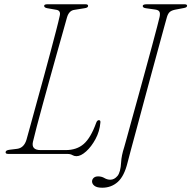

<svg xmlns="http://www.w3.org/2000/svg" viewBox="-20 -720 895 898"><path d="M295.5 0H20Q4 0 6.5 -9Q6.5 -17 24 -19.5L60.5 -24Q92.5 -28.5 104 -67Q112 -95.5 124.8 -142.2Q137.5 -189 153.2 -245.8Q169 -302.5 185.2 -362Q201.5 -421.5 216.2 -477Q231 -532.5 242.5 -576.8Q254 -621 259.5 -646.5Q265 -670 244.5 -674L201.5 -681.5Q186.5 -684 186.5 -692.5Q186.5 -700 201 -700H380Q392 -700 392 -692.5Q392 -683.5 375 -681.5L328.5 -674Q303 -671 293.5 -639Q287 -615 274.2 -570.2Q261.5 -525.5 245.5 -468.5Q229.5 -411.5 212.5 -350.2Q195.5 -289 179.8 -231.5Q164 -174 152 -128.2Q140 -82.5 134 -56.5Q125.5 -18 170.5 -18H286.5Q339 -18 371.8 -46.8Q404.5 -75.5 429.5 -144.5Q434 -158 442.5 -158Q451 -158 449.5 -146.5Q446 -105.5 426.8 -69.8Q407.5 -34 382.8 -11.8Q358 10.5 337.5 10.5Q327 10.5 318.2 5.2Q309.5 0 295.5 0ZM761 -641Q758.5 -633 748.5 -596Q738.5 -559 723.2 -503.2Q708 -447.5 690 -381.5Q672 -315.5 654 -248.2Q636 -181 620 -121.5Q604 -62 592.2 -18.8Q580.5 24.5 576.5 41Q561 104 530.8 131Q500.5 158 458 158Q433.5 158 422 149.2Q410.5 140.5 410.5 128Q411 118.5 418.2 111.8Q425.5 105 439 105Q455.5 105 468.5 112.8Q481.5 120.5 496 120.5Q514.5 120.5 529.2 103.2Q544 86 546.5 39Q548 8 561 -32Q562.5 -37 571.8 -70.5Q581 -104 595.2 -155.8Q609.5 -207.5 626.5 -268.8Q643.5 -330 660.2 -391.8Q677 -453.5 691.5 -506.8Q706 -560 715.2 -596Q724.5 -632 726.5 -641Q730 -658.5 725.2 -666Q720.5 -673.5 705 -675.5L662.5 -681.5Q647.5 -683.5 647.5 -692Q648 -700 666 -700H843Q855 -700 855 -693Q855 -685 840 -682.5L798 -674.5Q782 -671 774 -664Q766 -657 761 -641Z"/></svg>

Font: Fraunces 72pt S050 Thin
Style: Italic
Weight: 100
Italic angle: -16°
Version: Version 1.000; ttfautohint (v1.8.3)